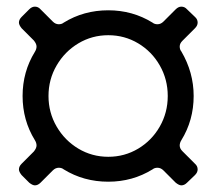

<svg xmlns="http://www.w3.org/2000/svg" viewBox="-20 -669 652 578"><path d="M526 -247Q521 -239 521 -231Q521 -222 529 -214L567 -176Q575 -169 575 -159Q575 -150 567 -142L543 -119Q535 -111 526 -111Q519 -111 509 -119L472 -156Q464 -164 454 -164Q445 -164 439 -159Q379 -122 306 -122Q232 -122 172 -159Q166 -164 157 -164Q147 -164 139 -156L102 -119Q94 -111 85 -111Q78 -111 68 -119L45 -142Q37 -152 37 -159Q37 -168 45 -176L82 -213Q90 -223 90 -231Q90 -239 85 -247Q48 -307 48 -380Q48 -453 85 -513Q90 -521 90 -529Q90 -537 82 -547L45 -584Q37 -594 37 -601Q37 -610 45 -618L68 -641Q76 -649 85 -649Q95 -649 102 -641L139 -604Q147 -596 157 -596Q166 -596 172 -601Q232 -638 306 -638Q379 -638 439 -601Q445 -596 454 -596Q464 -596 472 -604L509 -641Q517 -649 526 -649Q536 -649 543 -641L567 -618Q575 -611 575 -601Q575 -592 567 -584L529 -546Q521 -538 521 -529Q521 -520 526 -514Q563 -451 563 -380Q563 -307 526 -247ZM306 -197Q355 -197 396 -221.5Q437 -246 461 -288Q485 -330 485 -380Q485 -430 461 -472Q437 -514 396 -538.5Q355 -563 306 -563Q257 -563 216 -538.5Q175 -514 150.5 -472Q126 -430 126 -380Q126 -330 150.5 -288Q175 -246 216 -221.5Q257 -197 306 -197Z"/></svg>

Font: Shippori Gothic B2 Bold
Style: Regular
Weight: 700
Designer: FONTDASU
Foundry: FONTDASU / Google Inc. / but / Adobe
Version: Version 1.130